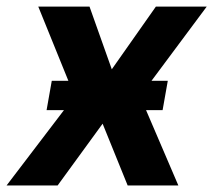

<svg xmlns="http://www.w3.org/2000/svg" viewBox="-57 -566 651 586"><path d="M216.2 -545.9 284.2 -354.5 418.8 -545.9H574L370.5 -272.5L487.3 0H332.6L256.2 -188.5L118.9 0H-36.9L170.7 -272.5L59.8 -545.9ZM85.2 -229.9 101 -319.3H455.1L439.3 -229.9Z"/></svg>

Font: Inter Tight
Style: Italic
Weight: 400
Italic angle: -9.39999°
Designer: Rasmus Andersson
Foundry: rsms
Version: Version 3.002